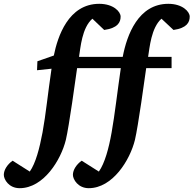

<svg xmlns="http://www.w3.org/2000/svg" viewBox="-150 -757 1014 1006"><path d="M844 -670C844 -696 806 -737 732 -737C575 -737 515 -575 493 -459H264C272 -507 279 -611 334 -659L396 -600C467 -610 482 -640 482 -670C482 -696 444 -737 370 -737C208 -737 152 -565 132 -466L46 -436L44 -389L120 -397C101 -270 90 -156 73 -64C57 21 37 98 6 142L-84 85C-111 104 -130 133 -130 159C-130 183 -104 229 -47 229C78 229 169 82 195 -24C212 -95 246 -344 254 -400H483C465 -277 451 -153 435 -64C420 21 399 98 368 142L278 85C251 104 232 133 232 159C232 183 259 229 315 229C440 229 531 82 557 -24C574 -95 608 -344 616 -400H749V-459H626C634 -507 642 -611 696 -659L759 -600C829 -610 844 -640 844 -670Z"/></svg>

Font: Veleka
Style: Bold Italic
Weight: 700
Italic angle: -12°
Designer: Stefan Peev, Context Ltd, 2016; SIL International, 1997-2014.
Foundry: Stefan Peev, Context Ltd, 2016
Version: Version 5.000